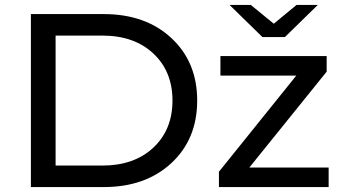

<svg xmlns="http://www.w3.org/2000/svg" viewBox="-20 -757 1387 777"><path d="M1266 -737 1133 -607H1042L909 -737H995L1088 -661L1180 -737ZM105 -700H400Q569 -700 673.5 -603Q778 -506 778 -350Q778 -194 673.5 -97Q569 0 400 0H105ZM205 -87H394Q523 -87 600.5 -159.5Q678 -232 678 -350Q678 -468 600.5 -540.5Q523 -613 394 -613H205ZM1302 -467 989 -79H1310V0H866V-62L1179 -451H872V-530H1302Z"/></svg>

Font: false
Style: Regular
Weight: 500
Designer: Julieta Ulanovsky
Foundry: Julieta Ulanovsky
Version: Version 7.222;hotconv 1.0.109;makeotfexe 2.5.65596